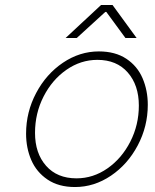

<svg xmlns="http://www.w3.org/2000/svg" viewBox="-20 -748 625 773"><path d="M85 -210Q85 -297 125.5 -373.5Q166 -450 233.5 -495.5Q301 -541 378 -541Q444 -541 488.5 -511.5Q533 -482 554 -433Q575 -384 575 -326Q575 -239 534.5 -162.5Q494 -86 426.5 -40.5Q359 5 282 5Q216 5 171.5 -25Q127 -55 106 -103.5Q85 -152 85 -210ZM539 -323Q539 -405 494.5 -456Q450 -507 372 -507Q305 -507 247.5 -467Q190 -427 155.5 -359.5Q121 -292 121 -213Q121 -131 165.5 -80.5Q210 -30 288 -30Q355 -30 412.5 -70Q470 -110 504.5 -177.5Q539 -245 539 -323ZM387 -728H433L530 -595H485L408 -700H404L289 -595H244Z"/></svg>

Font: Be Vietnam Thin
Style: Italic
Weight: 250
Italic angle: -9°
Designer: Gabriel Lam
Foundry: TypeRant
Version: Version 3.000